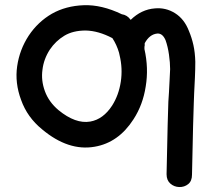

<svg xmlns="http://www.w3.org/2000/svg" viewBox="-20 -566 840 755"><path d="M735 121Q740 -119 742 -160Q742 -172 743.5 -200Q745 -228 746.5 -261Q748 -294 748 -323Q747 -360 740.5 -389Q734 -418 723 -444Q705 -491 668.5 -514Q632 -537 589 -533Q536 -529 494 -488L493 -489Q480 -507 459 -510Q380 -548 309.5 -545.5Q239 -543 184 -512Q129 -480 93 -426Q57 -371 47.5 -305.5Q38 -240 63 -173Q87 -105 146 -57Q249 29 352 11Q446 -5 505 -97Q542 -154 553 -226Q565 -298 548 -373V-382Q548 -385 549 -387Q549 -389 549 -391V-396Q568 -431 598 -434Q619 -436 631 -408Q640 -383 644.5 -351Q649 -319 649 -294Q648 -278 647 -253Q646 -228 644.5 -204Q643 -180 642 -166Q640 -123 635 119Q635 143 650 156Q665 169 685 169.5Q705 170 720 158Q735 146 735 121ZM335 -88Q277 -78 210 -133Q172 -165 156.5 -207.5Q141 -250 147 -292Q152 -334 176 -371Q199 -405 233 -425.5Q267 -446 317 -446Q367 -445 422 -416Q439 -390 448 -359Q449 -355 450 -350Q463 -297 455 -244.5Q447 -192 421 -151Q386 -97 335 -88Z"/></svg>

Font: Balsamiq Sans
Style: Regular
Weight: 400
Designer: Michael Angeles
Foundry: Balsamiq SRL
Version: Version 1.020; ttfautohint (v1.8.4.7-5d5b);gftools[0.9.26]